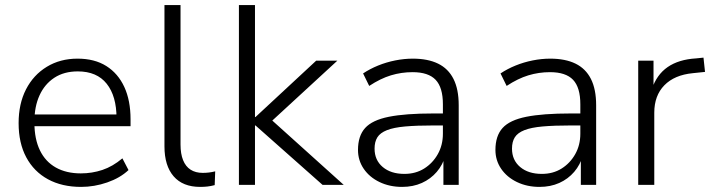

<svg xmlns="http://www.w3.org/2000/svg" viewBox="-20 -725 2796 753"><path d="M298 8Q223 8 168 -22Q113 -52 83 -108Q53 -164 53 -242Q53 -318 82 -374.5Q111 -431 163.5 -463Q216 -495 284 -495Q351 -495 397 -466Q443 -437 467.5 -384Q492 -331 492 -257V-230H98V-276H455L437 -262Q437 -348 398.5 -396.5Q360 -445 285 -445Q231 -445 193 -420Q155 -395 135 -351Q115 -307 115 -249V-243Q115 -180 136.5 -135.5Q158 -91 199 -68Q240 -45 297 -45Q341 -45 381.5 -58.5Q422 -72 460 -104L484 -58Q451 -27 400.5 -9.5Q350 8 298 8Z M765 8Q697 8 661 -33.5Q625 -75 625 -151V-705H688V-158Q688 -122 698 -97Q708 -72 727.5 -59.5Q747 -47 775 -47Q788 -47 800 -48.5Q812 -50 824 -53L822 1Q807 5 793.5 6.5Q780 8 765 8Z M917 0V-705H980V-266H982L1220 -487H1303L1026 -232L1027 -271L1328 0H1245L982 -233H980V0Z M1557 8Q1508 8 1468.5 -11Q1429 -30 1406.5 -63Q1384 -96 1384 -137Q1384 -192 1412 -223Q1440 -254 1505 -267Q1570 -280 1679 -280H1729V-233H1681Q1614 -233 1569 -229Q1524 -225 1497.5 -214.5Q1471 -204 1460 -186.5Q1449 -169 1449 -142Q1449 -97 1481 -70Q1513 -43 1566 -43Q1610 -43 1643.5 -64Q1677 -85 1697 -120.5Q1717 -156 1717 -201V-316Q1717 -382 1688.5 -412Q1660 -442 1598 -442Q1554 -442 1513 -429.5Q1472 -417 1428 -388L1404 -437Q1431 -455 1463 -468Q1495 -481 1530 -488Q1565 -495 1599 -495Q1658 -495 1698 -475.5Q1738 -456 1758.5 -415.5Q1779 -375 1779 -312V0H1719V-116H1727Q1717 -79 1693 -51Q1669 -23 1634.5 -7.5Q1600 8 1557 8Z M2096 8Q2047 8 2007.5 -11Q1968 -30 1945.5 -63Q1923 -96 1923 -137Q1923 -192 1951 -223Q1979 -254 2044 -267Q2109 -280 2218 -280H2268V-233H2220Q2153 -233 2108 -229Q2063 -225 2036.5 -214.5Q2010 -204 1999 -186.5Q1988 -169 1988 -142Q1988 -97 2020 -70Q2052 -43 2105 -43Q2149 -43 2182.5 -64Q2216 -85 2236 -120.5Q2256 -156 2256 -201V-316Q2256 -382 2227.5 -412Q2199 -442 2137 -442Q2093 -442 2052 -429.5Q2011 -417 1967 -388L1943 -437Q1970 -455 2002 -468Q2034 -481 2069 -488Q2104 -495 2138 -495Q2197 -495 2237 -475.5Q2277 -456 2297.5 -415.5Q2318 -375 2318 -312V0H2258V-116H2266Q2256 -79 2232 -51Q2208 -23 2173.5 -7.5Q2139 8 2096 8Z M2483 0V-487H2543V-374H2536Q2555 -432 2598.5 -462Q2642 -492 2710 -496L2739 -499L2745 -443L2697 -438Q2625 -431 2585.5 -390.5Q2546 -350 2546 -283V0Z"/></svg>

Font: Nunito Sans 11pt Light
Style: Regular
Weight: 300
Version: Version 3.101;gftools[0.9.27]